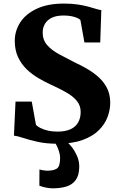

<svg xmlns="http://www.w3.org/2000/svg" viewBox="-20 -772 646 1046"><path d="M291.5 11Q231 11 184.5 0.5Q138 -10 105.8 -20.8Q73.5 -31.5 56 -33L64.5 -218.5H153L176 -91.5Q184 -83 200 -74.8Q216 -66.5 239.5 -60.8Q263 -55 292.5 -55Q336.5 -55 364.8 -68.2Q393 -81.5 406.2 -105.8Q419.5 -130 419.5 -162Q419.5 -197 398.5 -222.5Q377.5 -248 339.5 -269.5Q301.5 -291 250.5 -314Q221.5 -327.5 188.5 -346.8Q155.5 -366 126.2 -393.8Q97 -421.5 78.8 -459.8Q60.5 -498 60.5 -550Q60.5 -603.5 90.2 -649.8Q120 -696 179.8 -724.2Q239.5 -752.5 328.5 -752.5Q371 -752.5 403.8 -747.5Q436.5 -742.5 461.2 -735.8Q486 -729 503.5 -723.5Q521 -718 532 -717L526 -540.5H440L418 -663Q413.5 -668.5 400.8 -674.2Q388 -680 369 -683.8Q350 -687.5 327 -687.5Q286.5 -687.5 261.5 -675Q236.5 -662.5 224.5 -641.5Q212.5 -620.5 212.5 -594.5Q212.5 -554 237 -526.2Q261.5 -498.5 302 -476.5Q342.5 -454.5 390 -430.5Q421 -416.5 454.2 -397.2Q487.5 -378 516.2 -352.5Q545 -327 562.8 -292.5Q580.5 -258 580.5 -212Q580.5 -173.5 565.8 -134.2Q551 -95 517.8 -62Q484.5 -29 428.8 -9Q373 11 291.5 11ZM266 254Q248.5 254 228 249.5Q207.5 245 194.5 239.5L195 151Q205.5 154.5 218.2 156.2Q231 158 237 158Q271.5 158 289.5 146.5Q307.5 135 307.5 89Q307.5 70.5 301.2 51.8Q295 33 287.5 18.8Q280 4.5 274.5 0H323H343Q354 7.5 370.8 28.5Q387.5 49.5 400.5 79.8Q413.5 110 411.5 143.5Q410 185 392.2 209.2Q374.5 233.5 342.8 243.8Q311 254 266 254Z"/></svg>

Font: Merriweather ExtraBold
Style: Regular
Weight: 800
Version: Version 2.100